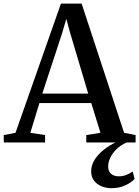

<svg xmlns="http://www.w3.org/2000/svg" viewBox="-36 -768 751 1035"><path d="M47.5 -52 292.5 -748.5H404L633 -52L695 -40V0H429V-40L505.5 -52L456 -212.5H176.5L127.5 -52L207 -40V0H-15.5L-16 -40ZM439.5 -263.5 342 -591 321.5 -666.5 299 -589.5 192 -263.5ZM564.5 246.5Q537.5 246.5 512.2 236.5Q487 226.5 471.2 206.2Q455.5 186 455.5 155Q455.5 123.5 473.2 94.5Q491 65.5 521.2 41Q551.5 16.5 588.5 -1L613.5 -5L648 -1Q612.5 15.5 590.2 38Q568 60.5 557.5 84.2Q547 108 547 129Q547 155 562.5 168.8Q578 182.5 604.5 182.5Q626.5 182.5 645 175Q663.5 167.5 679.5 156.5L689.5 196.5Q673 215.5 639.5 231Q606 246.5 564.5 246.5Z"/></svg>

Font: Merriweather 60pt Medium
Style: Regular
Weight: 500
Version: Version 2.100